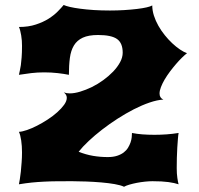

<svg xmlns="http://www.w3.org/2000/svg" viewBox="-20 -730 787 758"><path d="M54.7 -2.4Q56.2 -9.3 58.3 -22.5Q60.5 -35.6 62.3 -52.7Q64 -69.8 65.4 -89.4Q66.9 -108.9 66.9 -128.4Q66.9 -153.8 63.7 -175.5Q60.5 -197.3 54.7 -209.5Q67.4 -210 86.4 -216.6Q105.5 -223.1 126.5 -233.9Q147.5 -244.6 168.5 -258.3Q189.5 -272 206.1 -286.9Q222.7 -301.8 233.2 -316.4Q243.7 -331.1 243.7 -343.8Q243.7 -356.4 231.9 -365.2Q242.7 -361.3 255.4 -361.3Q273.9 -361.3 296.6 -368.2Q319.3 -375 342.8 -386.5Q366.2 -397.9 387.9 -413.8Q409.7 -429.7 426.8 -447.5Q443.8 -465.3 454.1 -484.4Q464.4 -503.4 464.4 -522Q464.4 -560.1 442.1 -575.9Q419.9 -591.8 367.2 -591.8Q329.6 -591.8 306.9 -581.3Q284.2 -570.8 272 -550.8Q259.8 -530.8 255.9 -501.5Q252 -472.2 252 -434.6Q232.9 -438.5 207.5 -441.4Q182.1 -444.3 154.3 -444.3Q127.9 -444.3 103.3 -441.4Q78.6 -438.5 54.7 -434.6Q56.2 -442.4 58.3 -451.2Q60.5 -460 62.3 -472.7Q64 -485.4 65.4 -503.4Q66.9 -521.5 66.9 -548.8Q66.9 -558.6 66.2 -569.3Q65.4 -580.1 63.7 -590.1Q62 -600.1 59.8 -608.9Q57.6 -617.7 54.7 -623.5Q92.3 -623.5 121.3 -633.1Q150.4 -642.6 171.9 -656.2Q193.4 -669.9 208 -684.8Q222.7 -699.7 231.4 -710.4Q239.3 -706.5 256.1 -702.6Q272.9 -698.7 296.6 -695.6Q320.3 -692.4 350.3 -690.4Q380.4 -688.5 414.1 -688.5Q443.4 -688.5 470.7 -690.2Q498 -691.9 520.5 -694.6Q543 -697.3 558.8 -700.9Q574.7 -704.6 581.1 -708.5Q581.1 -689 587.6 -668.5Q594.2 -647.9 605.2 -628.4Q616.2 -608.9 630.4 -591.3Q644.5 -573.7 659.9 -559.3Q675.3 -544.9 690.4 -534.7Q705.6 -524.4 718.3 -520Q709.5 -513.2 698 -502Q686.5 -490.7 674.6 -476.8Q662.6 -462.9 650.9 -447.3Q639.2 -431.6 630.1 -416.3Q621.1 -400.9 615.5 -386.5Q609.9 -372.1 609.9 -360.8Q609.9 -343.3 625 -336.9Q600.6 -335.4 570.6 -325.2Q540.5 -314.9 508.5 -298.6Q476.6 -282.2 444.3 -261.5Q412.1 -240.7 383.1 -218.3Q354 -195.8 330.1 -173.3Q306.2 -150.9 290.5 -130.9Q318.8 -119.6 347.4 -114.7Q376 -109.9 405.3 -109.9Q426.8 -109.9 442.4 -115Q458 -120.1 468.5 -128.2Q479 -136.2 485.4 -146.7Q491.7 -157.2 495.4 -167.7Q499 -178.2 500 -188Q501 -197.8 501 -205.1Q520 -201.2 542.5 -199.5Q564.9 -197.8 589.8 -197.8Q613.3 -197.8 637.2 -199.5Q661.1 -201.2 685.1 -205.1Q683.6 -197.3 682.4 -181.9Q681.2 -166.5 679.9 -147.2Q678.7 -127.9 678.2 -106.7Q677.7 -85.4 677.7 -65.9Q677.7 -43.9 680.2 -27.3Q682.6 -10.7 685.1 -2.4Q669.4 -7.8 644.8 -11.2Q620.1 -14.6 582 -14.6Q568.8 -14.6 552.5 -12.9Q536.1 -11.2 520 -8.1Q503.9 -4.9 490.5 -1Q477.1 2.9 469.7 7.3Q456.5 1 432.6 -3.2Q408.7 -7.3 379.9 -9.8Q351.1 -12.2 321 -13.4Q291 -14.6 265.6 -14.6Q233.4 -14.6 206.3 -14.4Q179.2 -14.2 154.3 -12.9Q129.4 -11.7 105.2 -9.3Q81.1 -6.8 54.7 -2.4Z"/></svg>

Font: Arbutus
Style: Regular
Weight: 400
Designer: Karolina Lach
Foundry: Sorkin Type Co.
Version: Version 1.003